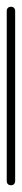

<svg xmlns="http://www.w3.org/2000/svg" viewBox="-20 -550 65 570"><path d="M0 -13H25V-518H0ZM13 -25Q9 -25 6 -23.5Q3 -22 1.5 -19Q0 -16 0 -13Q0 -9 1.5 -6Q3 -3 6 -1.5Q9 0 13 0Q16 0 19 -1.5Q22 -3 23.5 -6Q25 -9 25 -13Q25 -16 23.5 -19Q22 -22 19 -23.5Q16 -25 13 -25ZM13 -530Q9 -530 6 -528.5Q3 -527 1.5 -524Q0 -521 0 -518Q0 -514 1.5 -511Q3 -508 6 -506.5Q9 -505 13 -505Q16 -505 19 -506.5Q22 -508 23.5 -511Q25 -514 25 -518Q25 -521 23.5 -524Q22 -527 19 -528.5Q16 -530 13 -530Z"/></svg>

Font: Wavefont Thin
Style: Regular
Weight: 100
Monospace: yes
Version: Version 3.005;gftools[0.9.33]